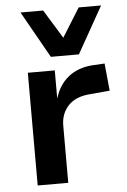

<svg xmlns="http://www.w3.org/2000/svg" viewBox="-54 -805 557 845"><g transform="rotate(-5 224.5 -382.5)"><path d="M78 0V-498H197V-376H198Q215 -433 257 -467Q299 -501 363 -506L418 -509L430 -388L340 -380Q278 -375 245.5 -340Q213 -305 213 -252V0ZM185 -559 69 -765H169L247 -638L326 -765H425L309 -559Z"/></g></svg>

Font: Nunito Sans 8pt
Style: Bold
Weight: 700
Version: Version 3.101;gftools[0.9.27]